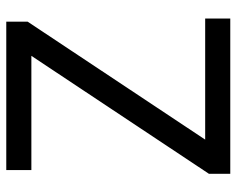

<svg xmlns="http://www.w3.org/2000/svg" viewBox="-91 -663 754 612"><g transform="rotate(-90 286.0 -357.0)"><path d="M533 0H38V-68L414 -634H50V-714H523V-646L147 -80H533Z"/></g></svg>

Font: ltamil05
Style: Book
Weight: 400
Designer: Jelle Bosma - Monotype Design Team
Foundry: Monotype Imaging Inc.
Version: Version 2.003